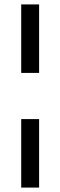

<svg xmlns="http://www.w3.org/2000/svg" viewBox="-20 -688 273 869"><path d="M76 161V-149H157V161ZM76 -358V-668H157V-358Z"/></svg>

Font: Atkinson Hyperlegible Pro
Style: Regular
Weight: 400
Designer: Elliott Scott, Megan Eiswerth, Linus Boman, Theodore Petrosky, Jacob Perez
Foundry: Braille Institute
Version: Version 1.5.1